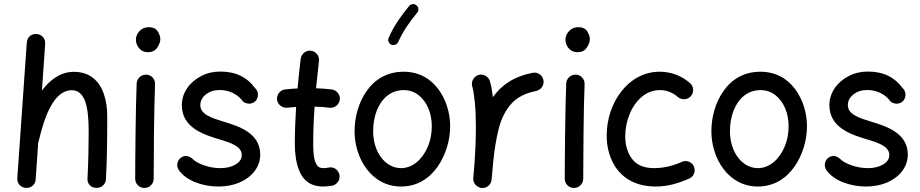

<svg xmlns="http://www.w3.org/2000/svg" viewBox="-20 -893 4593 959"><path d="M108.4 45.4C132.3 47.4 156.2 32.7 158.2 2.9L170.9 -181.6C171.9 -184.1 172.9 -186 173.3 -188.5C201.7 -309.1 248 -442.4 338.4 -442.4C405.8 -442.4 422.9 -357.9 422.9 -236.3C422.9 -161.6 421.4 -87.4 417 0C415.5 23.9 432.6 45.4 462.4 45.4C491.2 45.4 508.8 23.4 509.3 0.5C515.1 -108.9 515.6 -212.9 515.6 -314.9C515.6 -354.5 509.8 -391.1 498.5 -424.3C475.1 -490.7 426.8 -534.2 349.1 -534.2C283.2 -534.2 230.5 -495.6 189.5 -440.9L205.6 -673.8C208 -703.6 186 -721.2 163.1 -723.1C139.6 -725.1 116.2 -710.9 113.8 -680.2L66.4 -3.4C64.5 26.4 86.4 43.9 108.4 45.4Z M658.7 -694.8C658.7 -673.3 673.3 -632.3 720.2 -632.3C739.7 -632.3 754.9 -639.6 765.1 -654.8C775.4 -669.9 780.8 -684.1 780.8 -698.2C780.8 -709.5 776.4 -722.2 767.6 -736.3C758.8 -750.5 743.7 -757.3 722.7 -757.3C704.6 -757.3 689.5 -751 677.2 -738.3C665 -725.1 658.7 -710.9 658.7 -694.8ZM710.9 -520H708C685.1 -520 664.1 -502 662.6 -476.6C657.7 -360.8 655.3 -101.6 655.3 0C655.3 25.4 675.8 45.9 701.2 45.9C726.6 45.9 747.6 25.4 747.6 0C747.6 -100.6 749.5 -360.8 754.4 -472.2V-475.1C754.4 -498 736.3 -519.5 710.9 -520Z M1257.8 -390.1C1273.4 -409.2 1272 -438 1252.9 -454.1C1215.3 -506.3 1158.2 -535.6 1080.6 -535.6C1045.9 -535.6 1013.7 -528.3 984.9 -513.2C926.3 -482.9 888.2 -429.2 888.2 -368.2C888.2 -255.4 996.6 -220.7 1074.7 -197.3C1130.4 -180.7 1187.5 -163.1 1187.5 -118.7C1187.5 -99.6 1177.2 -84 1157.2 -71.8C1136.7 -59.6 1111.3 -53.2 1081.5 -53.2C1053.7 -53.2 1026.9 -57.6 1000 -66.9C973.1 -76.2 952.6 -87.4 939.5 -101.6C927.2 -111.3 906.7 -120.6 885.7 -106.9C864.7 -93.3 858.9 -64.5 873 -43.5C891.6 -17.6 918.9 2.4 955.1 17.1C991.2 31.2 1029.8 38.6 1071.3 38.6C1110.8 38.6 1146 31.7 1177.7 18.1C1240.2 -9.8 1279.8 -60.1 1279.8 -120.6C1279.8 -229 1172.9 -262.2 1096.2 -285.6C1038.6 -303.2 980.5 -321.3 980.5 -367.7C980.5 -388.7 989.7 -406.2 1008.3 -421.4C1026.9 -436 1049.8 -443.4 1077.6 -443.4C1125 -443.4 1168.9 -421.9 1194.3 -385.3C1215.8 -370.1 1241.7 -372.1 1257.8 -390.1Z M1677.2 -394.5C1680.7 -419.4 1662.1 -442.9 1637.2 -446.3C1612.3 -449.2 1586.4 -451.2 1558.6 -452.1C1563 -497.1 1567.9 -543 1573.2 -588.4C1576.7 -613.3 1557.6 -637.2 1532.7 -639.6C1507.8 -643.1 1485.4 -624 1481.9 -599.1C1476.1 -550.3 1470.7 -500.5 1466.3 -451.2C1444.8 -450.2 1423.8 -448.7 1403.8 -446.3C1378.9 -443.8 1361.3 -419.9 1363.8 -395C1367.2 -370.1 1390.1 -352.5 1415 -355C1429.2 -356.4 1443.8 -357.9 1459 -358.9C1455.1 -297.9 1452.6 -235.8 1452.6 -173.3C1452.6 -135.7 1456.5 -84 1475.1 -39.1C1493.7 5.9 1529.3 38.6 1593.8 38.6C1607.4 38.6 1622.6 37.1 1638.7 34.7C1663.6 29.3 1680.7 5.4 1675.3 -19.5C1670.9 -44.4 1647 -61.5 1622.1 -56.2C1611.8 -54.2 1602.5 -53.2 1593.8 -53.2C1578.6 -53.2 1567.9 -59.1 1561 -71.3C1546.9 -94.7 1544.4 -134.3 1544.4 -173.3C1544.4 -236.3 1546.9 -298.3 1551.3 -360.4C1577.1 -359.9 1602.1 -357.9 1625.5 -355C1650.4 -351.6 1673.8 -369.6 1677.2 -394.5Z M1996.1 -534.7C1912.6 -534.7 1851.6 -496.1 1811 -438C1770.5 -379.9 1751 -307.1 1751 -237.3C1751 -102.1 1835.4 38.6 1982.9 38.6C2063 38.6 2124 -1 2165.5 -60.1C2207 -119.1 2228.5 -193.8 2228.5 -262.7C2228.5 -325.7 2209.5 -392.6 2170.9 -445.8C2131.8 -499 2074.2 -534.7 1996.1 -534.7ZM1996.1 -442.9C2023.9 -442.9 2048.8 -434.6 2069.8 -418.5C2112.3 -385.7 2136.7 -328.6 2136.7 -262.7C2136.7 -225.1 2129.9 -190.4 2116.2 -158.7C2088.4 -94.7 2039.6 -53.2 1982.9 -53.2C1906.2 -53.2 1843.8 -131.3 1843.8 -237.3C1843.8 -275.9 1850.1 -310.5 1862.3 -341.8C1887.2 -403.8 1934.1 -442.9 1996.1 -442.9ZM2059.6 -866.7C2055.2 -870.6 2050.3 -872.6 2044.4 -872.6C2042 -872.6 2032.2 -873.5 2022.9 -862.3C1986.3 -816.9 1950.7 -770.5 1921.4 -704.6C1919.9 -701.2 1918.9 -697.8 1918.9 -694.3C1918.9 -688 1921.9 -675.3 1934.1 -669.9C1937.5 -668.5 1940.4 -668 1943.8 -668C1951.2 -668 1963.4 -670.9 1968.8 -683.1C1996.1 -743.2 2027.3 -784.7 2064 -830.1C2067.9 -834.5 2069.8 -839.8 2069.8 -845.7C2069.8 -848.1 2070.8 -858.4 2059.6 -866.7Z M2385.3 45.9C2389.2 46.4 2393.1 45.9 2396.5 45.4H2397H2398.4C2414.6 42 2425.8 32.7 2432.1 17.6C2432.1 17.1 2432.1 17.1 2432.6 16.6V16.1C2434.1 12.2 2435.1 8.3 2435.5 4.4C2438 -20.5 2440.4 -48.3 2442.9 -78.1C2449.2 -144 2458.5 -202.6 2471.7 -252.9C2484.9 -303.2 2505.9 -343.8 2534.7 -375.5C2563.5 -407.2 2604.5 -428.2 2657.7 -438.5C2682.6 -443.8 2699.7 -468.8 2694.3 -492.7C2689.9 -517.6 2665 -534.7 2640.1 -529.3C2546.4 -511.2 2484.4 -467.8 2441.9 -407.7C2438.5 -437.5 2433.6 -464.4 2427.2 -487.3C2419.9 -511.2 2394 -525.9 2370.1 -518.6C2346.2 -511.2 2331.5 -484.9 2338.9 -460.9C2344.2 -441.9 2348.6 -414.1 2352.1 -377.4C2355.5 -340.8 2356.9 -301.3 2356.9 -259.8C2356.9 -200.7 2354.5 -138.7 2350.6 -83.5C2348.1 -58.6 2346.2 -33.2 2344.2 -7.8C2343.8 -6.8 2343.8 -5.9 2343.8 -4.9C2343.3 -1 2343.8 2.9 2344.2 6.3V7.3V8.3C2347.7 24.4 2356.9 35.6 2372.1 42C2376.5 43.9 2380.9 45.4 2385.3 45.9Z M2804.2 -694.8C2804.2 -673.3 2818.8 -632.3 2865.7 -632.3C2885.3 -632.3 2900.4 -639.6 2910.6 -654.8C2920.9 -669.9 2926.3 -684.1 2926.3 -698.2C2926.3 -709.5 2921.9 -722.2 2913.1 -736.3C2904.3 -750.5 2889.2 -757.3 2868.2 -757.3C2850.1 -757.3 2835 -751 2822.8 -738.3C2810.5 -725.1 2804.2 -710.9 2804.2 -694.8ZM2856.4 -520H2853.5C2830.6 -520 2809.6 -502 2808.1 -476.6C2803.2 -360.8 2800.8 -101.6 2800.8 0C2800.8 25.4 2821.3 45.9 2846.7 45.9C2872.1 45.9 2893.1 25.4 2893.1 0C2893.1 -100.6 2895 -360.8 2899.9 -472.2V-475.1C2899.9 -498 2881.8 -519.5 2856.4 -520Z M3431.2 -413.1C3447.3 -432.1 3445.3 -461.9 3426.3 -478C3384.8 -514.6 3333.5 -534.7 3274.4 -534.7C3116.7 -534.7 3010.3 -377.9 3010.3 -216.8C3010.3 -168.9 3019.5 -126 3038.1 -87.4C3074.7 -10.3 3147.5 38.6 3254.9 38.6C3313 38.6 3362.8 24.4 3417.5 1C3441.4 -6.3 3455.1 -32.2 3447.8 -56.2C3440.4 -81.1 3414.1 -94.2 3390.1 -86.4C3348.6 -66.9 3297.9 -53.2 3247.6 -53.2C3196.8 -53.2 3160.2 -68.4 3137.2 -99.1C3114.3 -129.9 3103 -167 3103 -211.4C3103 -251 3110.4 -288.1 3125 -323.2C3139.2 -358.4 3159.7 -387.2 3186 -409.7C3211.9 -431.6 3242.2 -442.9 3276.9 -442.9C3309.6 -442.9 3339.4 -431.2 3366.2 -408.2C3385.3 -392.1 3415 -394 3431.2 -413.1Z M3778.3 -534.7C3694.8 -534.7 3633.8 -496.1 3593.3 -438C3552.7 -379.9 3533.2 -307.1 3533.2 -237.3C3533.2 -102.1 3617.7 38.6 3765.1 38.6C3845.2 38.6 3906.2 -1 3947.8 -60.1C3989.3 -119.1 4010.7 -193.8 4010.7 -262.7C4010.7 -325.7 3991.7 -392.6 3953.1 -445.8C3914.1 -499 3856.4 -534.7 3778.3 -534.7ZM3778.3 -442.9C3806.2 -442.9 3831.1 -434.6 3852.1 -418.5C3894.5 -385.7 3918.9 -328.6 3918.9 -262.7C3918.9 -225.1 3912.1 -190.4 3898.4 -158.7C3870.6 -94.7 3821.8 -53.2 3765.1 -53.2C3688.5 -53.2 3626 -131.3 3626 -237.3C3626 -275.9 3632.3 -310.5 3644.5 -341.8C3669.4 -403.8 3716.3 -442.9 3778.3 -442.9Z M4492.2 -390.1C4507.8 -409.2 4506.3 -438 4487.3 -454.1C4449.7 -506.3 4392.6 -535.6 4314.9 -535.6C4280.3 -535.6 4248 -528.3 4219.2 -513.2C4160.6 -482.9 4122.6 -429.2 4122.6 -368.2C4122.6 -255.4 4231 -220.7 4309.1 -197.3C4364.7 -180.7 4421.9 -163.1 4421.9 -118.7C4421.9 -99.6 4411.6 -84 4391.6 -71.8C4371.1 -59.6 4345.7 -53.2 4315.9 -53.2C4288.1 -53.2 4261.2 -57.6 4234.4 -66.9C4207.5 -76.2 4187 -87.4 4173.8 -101.6C4161.6 -111.3 4141.1 -120.6 4120.1 -106.9C4099.1 -93.3 4093.3 -64.5 4107.4 -43.5C4126 -17.6 4153.3 2.4 4189.5 17.1C4225.6 31.2 4264.2 38.6 4305.7 38.6C4345.2 38.6 4380.4 31.7 4412.1 18.1C4474.6 -9.8 4514.2 -60.1 4514.2 -120.6C4514.2 -229 4407.2 -262.2 4330.6 -285.6C4272.9 -303.2 4214.8 -321.3 4214.8 -367.7C4214.8 -388.7 4224.1 -406.2 4242.7 -421.4C4261.2 -436 4284.2 -443.4 4312 -443.4C4359.4 -443.4 4403.3 -421.9 4428.7 -385.3C4450.2 -370.1 4476.1 -372.1 4492.2 -390.1Z"/></svg>

Font: Mikhak Medium
Style: Regular
Weight: 500
Designer: Amin Abedi
Version: Version 3.2